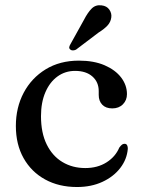

<svg xmlns="http://www.w3.org/2000/svg" viewBox="-20 -717 550 748"><path d="M474.6 -350.3Q474.6 -326.7 458.9 -310.7Q443.2 -294.7 417.4 -294.7Q392.2 -294.7 378.4 -309.1Q364.6 -323.5 364.6 -347V-362.1Q364.6 -397.3 340 -419Q315.4 -440.8 272.4 -440.8Q233.9 -440.8 204 -419.1Q174 -397.4 156.9 -357.8Q139.7 -318.1 139.7 -264.5Q139.7 -199.3 162 -154.2Q184.3 -109 223.3 -85.7Q262.3 -62.3 312.3 -62.3Q359.9 -62.3 394.8 -84.3Q429.7 -106.3 444.7 -142Q451.1 -150.5 455.5 -153.7Q459.8 -156.8 465.3 -156.8Q472.3 -156.8 475.3 -151Q478.2 -145.2 477.9 -137.3Q474.6 -96.4 448.5 -62.5Q422.3 -28.5 378.9 -8.5Q335.5 11.6 279.9 11.6Q209.4 11.6 155.7 -17.9Q102 -47.4 71.9 -100.9Q41.8 -154.4 41.8 -226.3Q41.8 -298.1 72.3 -355.7Q102.8 -413.2 158 -447Q213.3 -480.8 287.7 -480.8Q345.4 -480.8 387.4 -462.8Q429.3 -444.7 452 -415Q474.6 -385.2 474.6 -350.3ZM307.4 -640.3Q321.6 -668 337.1 -683.6Q352.7 -699.2 375.7 -696.1Q395.9 -693.9 405.9 -679.6Q415.8 -665.3 413.6 -649.2Q411.4 -631.3 398.8 -617.6Q386.1 -603.9 364.2 -590.3L276 -523.5Q270.4 -520.8 264.2 -520.6Q258 -520.3 253.7 -524.1Q248.7 -528.5 249.9 -534Q251.1 -539.5 254.5 -545Z"/></svg>

Font: Fraunces
Style: Regular
Weight: 900
Version: Version 1.000;[b76b70a41]